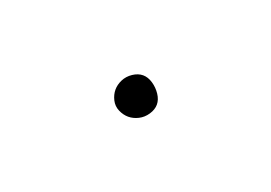

<svg xmlns="http://www.w3.org/2000/svg" viewBox="-27 -735 154 109"><g transform="rotate(20 50.0 -680.5)"><path d="M38 -680Q38 -677 39.5 -674Q41 -671 44 -669.5Q47 -668 50 -668Q53 -668 56 -669.5Q59 -671 61 -674Q63 -677 63 -680Q63 -683 61 -686Q59 -689 56 -691Q53 -693 50 -693Q47 -693 44 -691Q41 -689 39.5 -686Q38 -683 38 -680Z"/></g></svg>

Font: Linefont Thin
Style: Regular
Weight: 100
Monospace: yes
Version: Version 3.002;gftools[0.9.33]